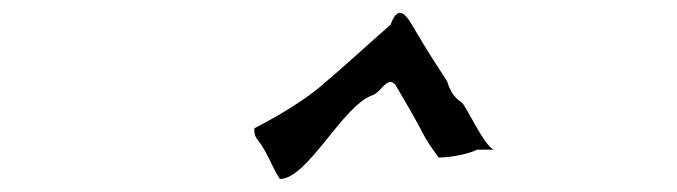

<svg xmlns="http://www.w3.org/2000/svg" viewBox="-20 -809 1040 295"><path d="M371 -612C371 -612 369 -602 376 -594C390 -577 398 -552 410 -534C453 -534 506 -647 553 -663C565 -667 576 -694 588 -678C602 -654 618 -627 632 -600C638 -588 654 -567 654 -567C675 -567 701 -573 713 -579H740C727 -579 696 -646 690 -651C678 -659 672 -668 667 -684C650 -710 636 -732 620 -759C608 -779 594 -809 580 -771C540 -736 508 -706 471 -675C452 -659 416 -635 371 -612Z"/></svg>

Font: Yuck
Style: It
Weight: 400
Version: Version Bleh